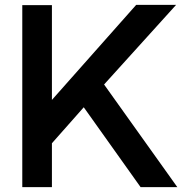

<svg xmlns="http://www.w3.org/2000/svg" viewBox="-20 -753 796 784"><path d="M405 -408 704 11H554L322 -315L192 -168V11H71V-732H192V-345L536 -733H699Z"/></svg>

Font: SUIT
Style: Bold
Weight: 700
Designer: Sunn Youn; Korean Glyphs from Source Han Sans (Sandoll Communications; Soo-young Jang, Joo-yeon Kang)
Foundry: Sunn
Version: Version 1.150